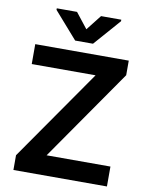

<svg xmlns="http://www.w3.org/2000/svg" viewBox="-101 -1027 856 1102"><g transform="rotate(10 326.5 -475.5)"><path d="M425 -614H53V-730H598V-645L228 -113H600V3H55V-83ZM397 -954H515V-945L379 -790H275L139 -945V-954H257L327 -865Z"/></g></svg>

Font: Sinter Bold
Style: Regular
Weight: 700
Foundry: Adobe & rsms
Version: Version 1.000